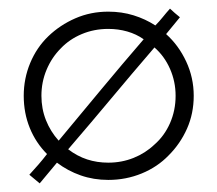

<svg xmlns="http://www.w3.org/2000/svg" viewBox="-20 -410 503 445"><path d="M76 -188Q76 -220 88 -248.5Q100 -277 121 -298Q141 -319 169.5 -331Q198 -343 231 -343Q254 -343 275 -337Q296 -331 313 -319Q263 -261 214 -202Q165 -143 116 -84Q97 -105 86.5 -131.5Q76 -158 76 -188ZM138 -64Q193 -128 238 -182Q283 -236 338 -300Q361 -280 374 -250.5Q387 -221 387 -188Q387 -154 374 -124.5Q361 -95 338 -75Q317 -55 289.5 -44Q262 -33 231 -33Q205 -33 182 -40.5Q159 -48 138 -64ZM112 -33Q137 -14 167 -3.5Q197 7 231 7Q272 7 308.5 -8Q345 -23 371 -50Q398 -77 413.5 -112Q429 -147 429 -188Q429 -230 411.5 -267.5Q394 -305 365 -331Q373 -341 381 -350.5Q389 -360 397 -370Q391 -375 385 -380Q379 -385 374 -390Q365 -380 357 -370Q349 -360 340 -351Q317 -366 289.5 -374.5Q262 -383 231 -383Q190 -383 154.5 -367.5Q119 -352 92 -326Q65 -300 50 -264Q35 -228 35 -188Q35 -148 49 -113.5Q63 -79 89 -53Q79 -40 69 -28.5Q59 -17 48 -5Q54 0 60 5Q66 10 72 15Q82 3 92 -9Q102 -21 112 -33Z"/></svg>

Font: Josefin Slab Thin
Style: Regular
Weight: 400
Version: Version 2.000